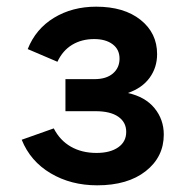

<svg xmlns="http://www.w3.org/2000/svg" viewBox="-20 -543 572 575"><path d="M271 12Q192.5 12 131.8 -24Q71 -60 45 -124.5L141 -158.5Q159.5 -122.5 192.2 -103.8Q225 -85 269 -85Q310 -85 334 -101.8Q358 -118.5 358 -148Q358 -177 334.2 -193.5Q310.5 -210 266 -210H176V-306H263Q298.5 -306 318.2 -323Q338 -340 338 -367.5Q338 -395 317.2 -410.5Q296.5 -426 262 -426Q224.5 -426 196 -408.8Q167.5 -391.5 152 -358L63 -396Q87 -456.5 141.8 -489.8Q196.5 -523 268 -523Q351.5 -523 401 -483.5Q450.5 -444 450.5 -381Q450.5 -341 428.2 -310.2Q406 -279.5 363 -264.5Q415 -253 442.8 -219Q470.5 -185 470.5 -140Q470.5 -73 416.5 -30.5Q362.5 12 271 12Z"/></svg>

Font: Overpass SemiBold
Style: Regular
Weight: 600
Designer: Delve Withrington, Dave Bailey, Thomas Jockin
Foundry: Delve Fonts LLC
Version: Version 4.000